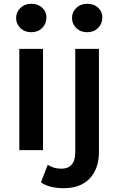

<svg xmlns="http://www.w3.org/2000/svg" viewBox="-20 -792 624 1013"><path d="M82 0V-534H207V0ZM145 -622Q110 -622 87.5 -644Q65 -666 65 -697Q65 -728 87.5 -750Q110 -772 145 -772Q180 -772 202.5 -751.5Q225 -731 225 -700Q225 -667 202.5 -644.5Q180 -622 145 -622ZM316 201Q281 201 249.5 193.5Q218 186 196 170L232 77Q261 98 305 98Q339 98 358 76.5Q377 55 377 13V-534H502V10Q502 98 453.5 149.5Q405 201 316 201ZM440 -622Q405 -622 382.5 -644Q360 -666 360 -697Q360 -728 382.5 -750Q405 -772 440 -772Q475 -772 497.5 -751.5Q520 -731 520 -700Q520 -667 497.5 -644.5Q475 -622 440 -622Z"/></svg>

Font: Montserrat SemiBold
Style: Regular
Weight: 600
Designer: Julieta Ulanovsky
Foundry: Julieta Ulanovsky
Version: Version 9.000; ttfautohint (v1.8.4.7-5d5b)